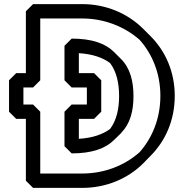

<svg xmlns="http://www.w3.org/2000/svg" viewBox="-20 -880 895 935"><path d="M176 -489V-790H380C487 -790 586 -751 660 -686C723 -615 761 -521 761 -413C761 -304 722 -209 660 -139C586 -73 487 -35 380 -35H176V-336L141 -371H94V-454H141ZM106 -524H59L24 -489V-336L59 -301H106V0L141 35H380C496 35 602 -9 678 -85L713 -121C786 -194 831 -295 831 -413C831 -530 786 -631 713 -704L678 -739C602 -815 496 -860 380 -860H141L106 -825ZM630 -412C630 -486 613 -549 570 -592L535 -627L534 -628C492 -669 427 -692 329 -692L294 -657V-489L329 -454H403V-371H329L294 -336V-168L329 -133C428 -133 494 -157 535 -198L571 -233V-234C614 -278 630 -339 630 -412ZM560 -412C560 -349 547 -293 516 -252C481 -226 431 -208 364 -204V-301H438L473 -336V-489L438 -524H364V-621C429 -617 480 -600 516 -573C547 -532 560 -476 560 -412Z"/></svg>

Font: Hussar Press
Style: Bold
Weight: 700
Foundry: Cannot Into Space Fonts
Version: Version 1.43